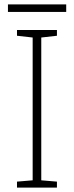

<svg xmlns="http://www.w3.org/2000/svg" viewBox="-20 -850 334 870"><path d="M238 0H57V-27L128 -33V-680L57 -688V-714H238V-688L167 -680V-33L238 -27ZM280 -830V-796H16V-830Z"/></svg>

Font: Noto Sans Devanagari ExtraLight
Style: Regular
Weight: 200
Designer: Jelle Bosma - Monotype Design Team
Foundry: Monotype Imaging Inc.
Version: Version 2.004; ttfautohint (v1.8.4.7-5d5b)